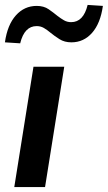

<svg xmlns="http://www.w3.org/2000/svg" viewBox="-32 -760 438 780"><path d="M26 0 104 -489H229L151 0ZM50 -584 -12 -588Q-2 -659 32.5 -697.5Q67 -736 117 -736Q146 -736 165.5 -722.5Q185 -709 202 -695Q215 -685 228 -677.5Q241 -670 257 -670Q307 -670 324 -740L386 -736Q376 -665 342 -626.5Q308 -588 258 -588Q230 -588 209.5 -601Q189 -614 172 -628Q159 -639 146 -646.5Q133 -654 117 -654Q67 -654 50 -584Z"/></svg>

Font: Nunito Sans
Style: Bold Italic
Weight: 700
Italic angle: -9°
Designer: Vernon Adams
Foundry: Vernon Adams
Version: Version 3.006; ttfautohint (v1.8.3)